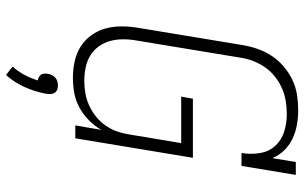

<svg xmlns="http://www.w3.org/2000/svg" viewBox="-207 -576 1014 640"><g transform="rotate(90 300.0 -256.0)"><path d="M239 8Q211 8 184 2Q157 -4 135 -18Q113 -32 97.5 -53.5Q82 -75 75 -100.5Q68 -126 68 -154.5Q68 -183 73 -211L130 -556Q134 -581 142.5 -606Q151 -631 165.5 -653.5Q180 -676 201 -694Q222 -712 246 -723.5Q270 -735 296 -739Q322 -743 347 -743Q372 -743 397 -738.5Q422 -734 443.5 -723.5Q465 -713 481.5 -696Q498 -679 507 -657L520 -735H563L533 -554H490Q495 -584 490.5 -614Q486 -644 467 -665.5Q448 -687 419.5 -696Q391 -705 361 -705Q339 -705 317 -701.5Q295 -698 274.5 -689Q254 -680 235.5 -665.5Q217 -651 204 -632Q191 -613 183 -592Q175 -571 172 -549L115 -204Q111 -182 111 -159.5Q111 -137 116.5 -116.5Q122 -96 134.5 -78.5Q147 -61 165 -50Q183 -39 205 -34.5Q227 -30 249 -30Q249 -30 249 -30Q249 -30 249 -30Q270 -30 290.5 -33.5Q311 -37 331 -46Q351 -55 368.5 -69Q386 -83 398.5 -101Q411 -119 418 -139Q425 -159 428 -179L457 -353H302L309 -392H506L441 0H398L413 -87Q400 -64 380.5 -45Q361 -26 338 -13.5Q315 -1 289.5 3.5Q264 8 239 8ZM230 231 202 209Q218 191 229.5 169.5Q241 148 248 125Q242 124 237 121.5Q232 119 229 114.5Q226 110 225.5 104Q225 98 226 92Q227 85 230 78.5Q233 72 238.5 67Q244 62 251 60Q258 58 265 58Q272 58 278 60Q284 62 288 67Q292 72 293 78.5Q294 85 293 92V94L291 105Q284 139 269 171.5Q254 204 230 231Z"/></g></svg>

Font: Iosevka Curly Slab XLtExObl
Style: Regular
Weight: 200
Width: 7
Italic angle: -9°
Monospace: yes
Designer: Belleve Invis
Foundry: Belleve Invis
Version: Version 11.0.0; ttfautohint (v1.8.3)